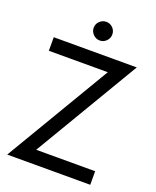

<svg xmlns="http://www.w3.org/2000/svg" viewBox="-160 -972 864 1065"><g transform="rotate(20 272.5 -440.0)"><path d="M225 -825Q225 -848 241.5 -864Q258 -880 280 -880Q303 -880 319 -864Q335 -848 335 -825Q335 -803 319 -786.5Q303 -770 280 -770Q258 -770 241.5 -786.5Q225 -803 225 -825ZM35 -700H525L157 -80H505V0H15L383 -620H35Z"/></g></svg>

Font: Jost
Style: Regular
Weight: 400
Version: Version 3.710